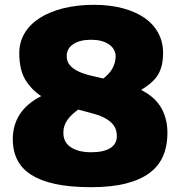

<svg xmlns="http://www.w3.org/2000/svg" viewBox="-20 -769 751 797"><path d="M358 8Q270 8 208.5 -5.5Q147 -19 108 -44.5Q69 -70 51 -107Q33 -144 33 -190Q33 -310 151 -370Q111 -396 85.5 -437.5Q60 -479 60 -549Q60 -594 82 -631Q104 -668 144.5 -694Q185 -720 242.5 -734.5Q300 -749 370 -749Q437 -749 490.5 -734.5Q544 -720 581 -694Q618 -668 637.5 -631Q657 -594 657 -549Q657 -496 637.5 -461.5Q618 -427 566 -396Q589 -384 609 -368Q629 -352 643.5 -330.5Q658 -309 666.5 -280.5Q675 -252 675 -216Q675 -164 657.5 -122.5Q640 -81 602 -52Q564 -23 503.5 -7.5Q443 8 358 8ZM305 -314Q277 -295 260 -271.5Q243 -248 243 -218Q243 -178 274.5 -157.5Q306 -137 358 -137Q410 -137 437.5 -154Q465 -171 465 -204Q465 -230 453 -247Q441 -264 420.5 -276Q400 -288 372 -296Q344 -304 313 -312ZM257 -536Q257 -514 269 -499.5Q281 -485 301.5 -474.5Q322 -464 349.5 -457Q377 -450 409 -443Q436 -464 448 -487.5Q460 -511 460 -534Q460 -566 432 -585Q404 -604 358 -604Q312 -604 284.5 -586Q257 -568 257 -536Z"/></svg>

Font: Encode Sans Normal
Style: Black
Weight: 900
Designer: Pablo Impallari, Andres Torresi
Foundry: Pablo Impallari, Andres Torresi
Version: Version 1.000; ttfautohint (v1.00) -l 8 -r 50 -G 200 -x 14 -